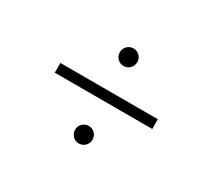

<svg xmlns="http://www.w3.org/2000/svg" viewBox="-89 -648 806 728"><g transform="rotate(30 313.5 -284.0)"><path d="M527.3 -305.7V-263.2H100.6V-305.7ZM313.5 -76.2Q297.4 -76.2 286.4 -87.6Q275.4 -99.1 275.4 -114.7Q275.4 -130.9 286.6 -141.8Q297.9 -152.8 313.5 -152.8Q329.6 -152.8 340.6 -141.8Q351.6 -130.9 351.6 -114.7Q351.6 -98.6 340.6 -87.4Q329.6 -76.2 313.5 -76.2ZM313.5 -415.5Q297.4 -415.5 286.4 -426.8Q275.4 -438 275.4 -454.1Q275.4 -470.2 286.6 -481.2Q297.9 -492.2 313.5 -492.2Q329.6 -492.2 340.6 -481.2Q351.6 -470.2 351.6 -454.1Q351.6 -438 340.6 -426.8Q329.6 -415.5 313.5 -415.5Z"/></g></svg>

Font: Inter 20pt ExtraLight
Style: Regular
Weight: 250
Version: Version 4.001;git-66647c0bb